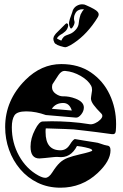

<svg xmlns="http://www.w3.org/2000/svg" viewBox="-20 -862 574 893"><path d="M261 11Q203 11 155.5 -12Q108 -35 74 -75Q40 -115 22 -165.5Q4 -216 4 -271Q4 -396 98 -490Q172 -564 265 -564Q346 -564 403 -525Q460 -486 490 -422.5Q520 -359 520 -285Q520 -269 518.5 -252.5Q517 -236 501 -238Q421 -249 376.5 -254Q332 -259 324 -260Q316 -261 283 -262Q250 -263 193 -265Q192 -261 192 -256Q192 -251 192 -247Q192 -163 261 -163Q288 -163 304 -188Q322 -217 330 -215Q346 -212 368.5 -208.5Q391 -205 422 -200Q434 -199 450 -193Q466 -187 478 -185Q494 -184 494 -163Q494 -113 434 -57Q361 11 261 11ZM191 -35Q207 -35 223 -60Q242 -90 258 -105Q274 -120 295.5 -128Q317 -136 351 -144Q409 -157 409 -162Q409 -168 393 -172.5Q377 -177 359.5 -180Q342 -183 338 -183Q324 -155 302 -141.5Q280 -128 249 -132Q245 -133 226.5 -131Q208 -129 188.5 -127Q169 -125 163 -125Q122 -125 122 -180Q122 -219 143 -259Q162 -297 179 -297Q189 -297 200 -297.5Q211 -298 221 -298Q260 -298 305 -295Q350 -292 399 -284Q409 -283 422.5 -289Q436 -295 446 -305Q456 -315 456 -323Q456 -329 452 -333Q428 -357 415.5 -374Q403 -391 403 -404Q403 -406 404 -413.5Q405 -421 407 -434Q408 -437 408 -440Q408 -443 408 -445Q408 -456 404 -463Q390 -489 355 -509Q320 -529 284 -532Q266 -534 252 -513Q238 -492 224 -470Q223 -466 222.5 -463Q222 -460 222 -456Q222 -438 239 -426Q256 -414 272 -414Q301 -415 332 -403Q370 -388 370 -362Q370 -345 357.5 -329.5Q345 -314 333 -315L193 -327Q171 -335 148 -339.5Q125 -344 102 -344Q59 -344 47 -325Q35 -306 35 -270Q35 -198 68.5 -137.5Q102 -77 158 -46Q178 -35 191 -35ZM314 -348Q303 -383 274 -383Q239 -383 221 -356ZM278 -643Q239 -652 233 -664Q228 -674 228 -682Q228 -685 230 -691Q234 -699 240 -706Q248 -714 259.5 -725.5Q271 -737 284 -750Q289 -755 292 -753Q297 -751 297 -744Q297 -737 293 -729Q290 -722 283.5 -716Q277 -710 271 -706Q258 -699 253 -694Q248 -689 246 -686Q246 -685 245.5 -685Q245 -685 245 -684Q245 -682 254 -678L265 -673Q270 -684 276.5 -690.5Q283 -697 305 -704Q321 -710 335 -727Q345 -740 346 -753Q348 -771 351 -781.5Q354 -792 355 -795Q363 -812 371 -818Q368 -819 362 -819Q353 -819 343.5 -814Q334 -809 329 -797Q326 -791 325 -786Q324 -781 324 -776Q324 -773 324.5 -770Q325 -767 326 -764Q327 -762 327 -759Q327 -754 324 -746Q313 -723 307 -732Q301 -743 301 -754Q301 -759 302.5 -764Q304 -769 305 -774Q312 -793 315.5 -803.5Q319 -814 319 -815Q326 -829 338 -835.5Q350 -842 362 -842Q373 -842 380 -838Q426 -818 434 -807Q439 -802 439 -795Q439 -790 436 -784Q435 -782 431.5 -776.5Q428 -771 422 -762Q373 -690 308 -652Q300 -648 292.5 -644.5Q285 -641 278 -643ZM319 -815Q319 -815 319 -815Q319 -815 319 -815Z"/></svg>

Font: Moo Lah Lah
Style: Regular
Weight: 400
Designer: Robert E. Leuschke
Foundry: Robert E. Leuschke
Version: Version 1.010; ttfautohint (v1.8.3)